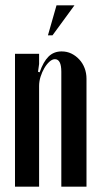

<svg xmlns="http://www.w3.org/2000/svg" viewBox="-20 -696 374 717"><path d="M128 -426Q142 -466 161.5 -485Q181 -504 210 -504Q230 -504 246.5 -496Q263 -488 276 -474Q289 -460 296 -441.5Q303 -423 303 -402V1H209V-428Q209 -475 185 -475Q175 -475 164.5 -465.5Q154 -456 145.5 -441.5Q137 -427 131.5 -409.5Q126 -392 126 -375V1H36V-495H126V-457L122 -428ZM159 -564 191 -676H258L176 -564Z"/></svg>

Font: Moniqa Narrow Heading
Style: Bold
Weight: 700
Width: 4
Designer: Rajesh Rajput
Foundry: Rajesh Rajput
Version: Version 1.000